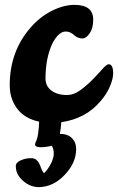

<svg xmlns="http://www.w3.org/2000/svg" viewBox="-20 -500 485 789"><path d="M193 99Q169 105 146.5 105Q124 105 124 93Q124 90 131 73.5Q138 57 141 0Q58 -17 30 -91Q20 -117 20 -150Q20 -289 106 -387Q144 -431 193 -455.5Q242 -480 286 -480Q363 -480 363 -419Q363 -384 348.5 -363Q334 -342 319 -342Q299 -342 284 -356Q269 -370 251 -370.5Q233 -371 216.5 -353Q200 -335 189 -307Q167 -251 167 -176Q168 -140 200 -122Q222 -110 252 -109.5Q282 -109 309.5 -129Q337 -149 360 -172.5Q383 -196 400.5 -216Q418 -236 427 -236Q445 -236 445 -198Q445 -177 432 -145.5Q419 -114 393 -84Q332 -12 232 2Q230 28 226 50Q258 50 275.5 67.5Q293 85 293 112Q293 169 246 218.5Q199 268 140 269Q104 269 74 242.5Q44 216 45 181Q46 162 86 152Q96 150 108.5 150Q121 150 129 156.5Q137 163 141.5 172.5Q146 182 149.5 192.5Q153 203 161 212Q178 195 189.5 172Q201 149 201 131Q201 113 193 99Z"/></svg>

Font: Leckerli One
Style: Regular
Weight: 400
Version: Version 1.001